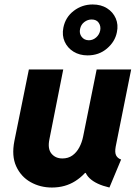

<svg xmlns="http://www.w3.org/2000/svg" viewBox="-20 -839 627 867"><path d="M214.4 7.8Q161.6 7.8 118.2 -16.6Q74.7 -41 53.2 -87.9Q31.7 -134.8 44.9 -202.1L110.4 -525.4H265.6L203.1 -210Q194.3 -167 212.4 -145.3Q230.5 -123.5 261.7 -123.5Q288.1 -123.5 306.9 -137Q325.7 -150.4 337.9 -173.1Q350.1 -195.8 355.5 -223.1L416.5 -525.4H572.3L502.4 -176.8Q497.6 -150.4 504.4 -137.2Q511.2 -124 526.9 -118.7L474.1 7.8Q413.6 -6.3 384.5 -34.2Q355.5 -62 362.3 -102.5L398.9 -58.1H326.7L394.5 -99.6Q365.7 -50.3 319.8 -21.2Q273.9 7.8 214.4 7.8ZM375.5 -588.9Q339.4 -588.9 312 -605.7Q284.7 -622.6 272 -650.9Q259.3 -679.2 266.1 -713.9Q275.4 -761.2 313 -790Q350.6 -818.8 398.4 -818.8Q436 -818.8 463.1 -801.8Q490.2 -784.7 502.7 -756.1Q515.1 -727.5 507.8 -693.4Q499.5 -650.9 463.1 -619.9Q426.8 -588.9 375.5 -588.9ZM381.3 -657.2Q399.4 -657.2 414.1 -669.9Q428.7 -682.6 432.6 -702.1Q436 -720.7 426 -735.8Q416 -751 393.6 -751Q376 -751 360.8 -739.5Q345.7 -728 341.8 -709Q336.9 -688.5 348.6 -672.9Q360.4 -657.2 381.3 -657.2Z"/></svg>

Font: Reddit Sans ExtraBold
Style: Italic
Weight: 800
Italic angle: -11.25°
Designer: Stephen Hutchings
Version: Version 1.013